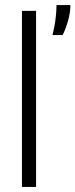

<svg xmlns="http://www.w3.org/2000/svg" viewBox="-20 -741 299 761"><path d="M67 0V-698H123V0ZM188 -602Q196 -634 199 -657Q202 -680 203 -695.5Q204 -711 204 -721H259Q259 -689 248.5 -654.5Q238 -620 228 -602Z"/></svg>

Font: Bricolage Grotesque Condensed ExtraLight
Style: Regular
Weight: 250
Width: 3
Designer: Mathieu Triay
Foundry: Atelier Triay
Version: Version 1.000;gftools[0.9.30]